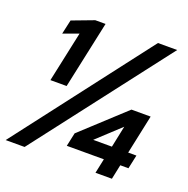

<svg xmlns="http://www.w3.org/2000/svg" viewBox="-125 -819 919 938"><g transform="rotate(20 334.5 -350.0)"><path d="M469.3 0 485.3 -75.8H292.6L307.7 -146L528.9 -350H628.7L585.7 -147.3H628.5L613.1 -75.8H570.6L554.7 0ZM403.8 -147.3H501.1L524.5 -259.3ZM107.6 -350 163.7 -612.4 84 -583.4 100.4 -657.4 213.5 -700H266.9L191.9 -350ZM2.4 0 539.4 -700H639.3L100.8 0Z"/></g></svg>

Font: Red Hat Display VF
Style: Italic
Weight: 300
Italic angle: -12°
Designer: Pentagram, MCKL
Foundry: Pentagram, MCKL
Version: Version 1.010